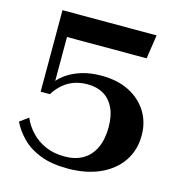

<svg xmlns="http://www.w3.org/2000/svg" viewBox="-104 -702 829 885"><g transform="rotate(15 310.0 -259.5)"><path d="M297 90Q385 90 450.5 60.5Q516 31 552 -22Q588 -75 588 -146Q588 -209 557.5 -258Q527 -307 471.5 -335.5Q416 -364 338 -364Q286 -364 244 -351Q202 -338 171 -315.5Q140 -293 120 -262Q122 -259 125.5 -258Q129 -257 132.5 -259.5Q136 -262 138 -268V-562L118 -495H518L535 -609H86V-220H130Q148 -249 171.5 -269Q195 -289 224 -299Q253 -309 287 -309Q331 -309 363 -290.5Q395 -272 413 -235Q431 -198 431 -143Q431 -84 411.5 -43Q392 -2 356 19Q320 40 269 40Q217 40 177.5 22.5Q138 5 110 -24.5Q82 -54 66 -91L25 -61Q45 -20 79.5 14.5Q114 49 167.5 69.5Q221 90 297 90Z"/></g></svg>

Font: Roboto Serif 120pt Expanded SemiBold
Style: Regular
Weight: 600
Width: 7
Designer: Greg Gazdowicz
Foundry: Commercial Type
Version: Version 1.008